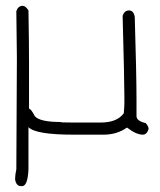

<svg xmlns="http://www.w3.org/2000/svg" viewBox="-20 -465 540 649"><path d="M56.6 -445.3Q66.4 -445.3 76.2 -429.7Q78.1 -317.4 78.1 -253.9V-97.7Q84.5 -97.7 97.7 -72.3Q114.7 -52.7 183.6 -52.7Q183.6 -50.8 224.6 -50.8H320.3Q375.5 -50.8 398.4 -82Q400.4 -105 400.4 -115.2V-140.6Q400.4 -192.4 394.5 -412.1Q400.9 -429.7 416 -429.7Q431.6 -429.7 435.5 -408.2Q441.4 -212.4 441.4 -128.9V-72.3Q441.4 -56.2 472.7 -48.8Q482.4 -37.6 482.4 -29.3Q476.6 -9.8 462.9 -9.8Q440.4 -9.8 410.2 -33.2H408.2Q375 -9.8 330.1 -9.8H228.5Q100.1 -9.8 76.2 -35.2V107.4Q73.7 164.1 54.7 164.1H50.8Q35.2 164.1 31.2 142.6V136.7Q31.2 126 35.2 107.4Q37.1 -200.7 37.1 -269.5Q37.1 -293.5 35.2 -427.7Q41.5 -445.3 56.6 -445.3Z"/></svg>

Font: CEF Fonts CJK Mono
Style: Regular
Weight: 400
Designer: PartyBoss (派对大魔王)
Version: Release 2.25